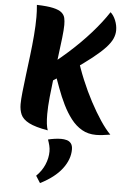

<svg xmlns="http://www.w3.org/2000/svg" viewBox="-72 -852 839 1289"><g transform="rotate(5 347.5 -207.0)"><path d="M197 -255 187 -365Q278 -431 360 -504Q442 -577 508.5 -652Q575 -727 620 -796Q641 -778 654.5 -745Q668 -712 668 -678Q668 -650 655.5 -621.5Q643 -593 612 -559.5Q581 -526 527.5 -483.5Q474 -441 392.5 -385Q311 -329 197 -255ZM269 31Q183 16 141 -6Q99 -28 85.5 -58.5Q72 -89 72 -129Q72 -160 77.5 -211.5Q83 -263 91 -327Q99 -391 107.5 -460Q116 -529 121.5 -596Q127 -663 127 -720Q127 -739 126 -760Q125 -781 123 -802Q194 -800 233.5 -791Q273 -782 291 -766.5Q309 -751 313.5 -730.5Q318 -710 318 -684Q318 -652 311.5 -596Q305 -540 296 -471Q287 -402 278 -330Q269 -258 262.5 -192.5Q256 -127 256 -78Q256 -3 269 31ZM594 33Q540 33 498.5 9Q457 -15 425 -56.5Q393 -98 367.5 -150Q342 -202 321 -259.5Q300 -317 280 -372L427 -482Q450 -405 481.5 -329Q513 -253 549 -185.5Q585 -118 621 -64Q657 -10 690 23Q661 28 636.5 30.5Q612 33 594 33ZM276 92Q295 87 319 83.5Q343 80 364 80Q384 80 402 85Q420 90 431 104.5Q442 119 442 145Q442 212 393.5 275.5Q345 339 248 388L218 341Q255 305 274 260.5Q293 216 293 171Q293 151 288 131Q283 111 276 92Z"/></g></svg>

Font: Merienda Black
Style: Regular
Weight: 900
Designer: Eduardo Rodriguez Tunni
Foundry: Eduardo Rodriguez Tunni
Version: Version 2.001